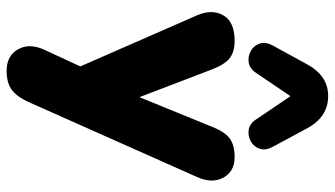

<svg xmlns="http://www.w3.org/2000/svg" viewBox="-236 -588 1013 581"><g transform="rotate(90 270.5 -297.5)"><path d="M425 -615Q436 -594 430 -576.5Q424 -559 408 -550Q392 -541 373.5 -543.5Q355 -546 342 -565L271 -670L200 -565Q187 -546 168.5 -543.5Q150 -541 134 -550Q118 -559 112 -576.5Q106 -594 117 -615L175 -721Q191 -751 215 -767.5Q239 -784 271 -784Q303 -784 327.5 -767.5Q352 -751 368 -721ZM195 189Q149 189 129.5 155Q110 121 130 76L181 -34L26 -388Q7 -433 26.5 -467Q46 -501 104 -501Q136 -501 155.5 -486.5Q175 -472 191 -430L274 -213L363 -431Q379 -472 399.5 -486.5Q420 -501 455 -501Q499 -501 517.5 -467Q536 -433 516 -388L289 122Q271 161 249.5 175Q228 189 195 189Z"/></g></svg>

Font: Chiron GoRound TC H
Style: Regular
Weight: 900
Designer: Ryoko NISHIZUKA 西塚涼子 (kana, bopomofo & ideographs); Paul D. Hunt (Latin, Greek & Cyrillic); Sandoll Communications 산돌커뮤니
Foundry: Adobe
Version: Version 1.000;hotconv 1.1.1;makeotfexe 2.6.0